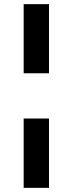

<svg xmlns="http://www.w3.org/2000/svg" viewBox="-20 -725 350 925"><path d="M94 -372V-705H216V-372ZM94 180V-154H216V180Z"/></svg>

Font: Nunito Sans 9pt
Style: Bold
Weight: 700
Version: Version 3.101;gftools[0.9.27]